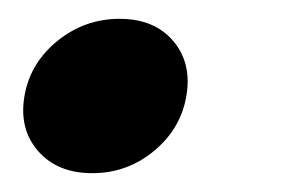

<svg xmlns="http://www.w3.org/2000/svg" viewBox="-20 -177 300 204"><path d="M164 -133.5Q184 -110 178 -75Q172 -40 143.5 -16.5Q115 7 78 7Q41 7 20.5 -16.5Q0 -40 6 -75Q12 -110 41 -133.5Q70 -157 107 -157Q144 -157 164 -133.5Z"/></svg>

Font: Poppins SemiBold
Style: Italic
Weight: 600
Italic angle: -10°
Designer: Ninad Kale (Devanagari), Jonny Pinhorn (Latin)
Foundry: Indian Type Foundry
Version: Version 3.200;PS 1.000;hotconv 16.6.54;makeotf.lib2.5.65590